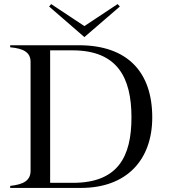

<svg xmlns="http://www.w3.org/2000/svg" viewBox="-20 -922 830 942"><path d="M367 -700H30V-690C96 -684 131 -665 130 -616V-84C130 -36 95 -17 30 -10V0H377C602 0 727 -138 727 -346C727 -569 605 -700 367 -700ZM338 -25H226V-675H335C555 -675 625 -543 625 -346C625 -155 560 -25 338 -25ZM221 -890 394 -740 568 -890 557 -902 394 -794 231 -902Z"/></svg>

Font: Sprat
Style: Regular
Weight: 400
Designer: Ethan Nakache
Foundry: Collletttivo
Version: Version 2.000;Glyphs 3.2 (3217)